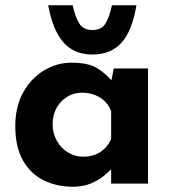

<svg xmlns="http://www.w3.org/2000/svg" viewBox="-20 -697 654 729"><path d="M256 12Q195 12 145.5 -12.5Q96 -37 67 -88Q38 -139 38 -218Q38 -292 68 -346Q98 -400 147 -429.5Q196 -459 251 -459Q315 -459 348 -438.5Q381 -418 403 -392L412 -437H542V0H402V-54Q392 -44 372.5 -28Q353 -12 324 0Q295 12 256 12ZM296 -102Q369 -102 402 -168V-275Q390 -307 360.5 -326Q331 -345 291 -345Q246 -345 213 -311.5Q180 -278 180 -225Q180 -190 196 -162Q212 -134 238.5 -118Q265 -102 296 -102ZM331 -490Q261 -490 220.5 -536.5Q180 -583 163 -677H256Q265 -634 280.5 -608.5Q296 -583 331 -583Q366 -583 381 -608.5Q396 -634 405 -677H498Q482 -580 441.5 -535Q401 -490 331 -490Z"/></svg>

Font: Reem Kufi Ink
Style: Bold
Weight: 700
Designer: Khaled Hosny
Version: Version 1.002